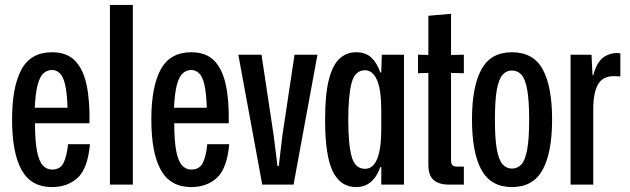

<svg xmlns="http://www.w3.org/2000/svg" viewBox="-20 -749 2556 779"><path d="M191 10Q106 10 67.5 -59.5Q29 -129 29 -264Q29 -397 67 -467Q105 -537 191 -537Q251 -537 284.5 -502.5Q318 -468 331.5 -403.5Q345 -339 343 -249H122Q122 -175 130.5 -134Q139 -93 154.5 -77Q170 -61 191 -61Q224 -61 237.5 -87.5Q251 -114 256 -164H345Q336 -65 295 -27.5Q254 10 191 10ZM191 -465Q172 -465 157 -452Q142 -439 133 -406Q124 -373 121 -312H254Q252 -373 244 -406.5Q236 -440 222 -452.5Q208 -465 191 -465Z M426 0V-729H519V0Z M756 10Q671 10 632.5 -59.5Q594 -129 594 -264Q594 -397 632 -467Q670 -537 756 -537Q816 -537 849.5 -502.5Q883 -468 896.5 -403.5Q910 -339 908 -249H687Q687 -175 695.5 -134Q704 -93 719.5 -77Q735 -61 756 -61Q789 -61 802.5 -87.5Q816 -114 821 -164H910Q901 -65 860 -27.5Q819 10 756 10ZM756 -465Q737 -465 722 -452Q707 -439 698 -406Q689 -373 686 -312H819Q817 -373 809 -406.5Q801 -440 787 -452.5Q773 -465 756 -465Z M1044 0 947 -527H1041L1090 -202L1106 -75H1111L1126 -201L1175 -527H1268L1171 0Z M1425 10Q1361 10 1330 -54Q1299 -118 1299 -263Q1299 -369 1315 -428.5Q1331 -488 1359 -512.5Q1387 -537 1425 -537Q1464 -537 1487 -515Q1510 -493 1523 -455H1527L1529 -527H1619V0H1527V-71H1523Q1510 -33 1485.5 -11.5Q1461 10 1425 10ZM1461 -64Q1527 -64 1527 -227V-299Q1527 -385 1509.5 -424.5Q1492 -464 1461 -464Q1420 -464 1406.5 -412.5Q1393 -361 1393 -263Q1393 -162 1407 -113Q1421 -64 1461 -64Z M1801 0Q1761 0 1739.5 -18.5Q1718 -37 1718 -81V-453L1676 -452V-527L1718 -526V-685L1810 -693V-526L1862 -527V-452L1810 -453V-99Q1810 -85 1815.5 -79Q1821 -73 1835 -73H1862V0Z M2057 10Q1972 10 1933.5 -59.5Q1895 -129 1895 -264Q1895 -397 1933 -467Q1971 -537 2057 -537Q2144 -537 2182 -467.5Q2220 -398 2220 -264Q2220 -130 2181.5 -60Q2143 10 2057 10ZM2057 -65Q2080 -65 2095.5 -82Q2111 -99 2119 -142.5Q2127 -186 2127 -264Q2127 -342 2119 -385.5Q2111 -429 2095.5 -446Q2080 -463 2057 -463Q2035 -463 2019.5 -446Q2004 -429 1996 -386Q1988 -343 1988 -264Q1988 -185 1996 -142Q2004 -99 2019.5 -82Q2035 -65 2057 -65Z M2295 0V-527H2380L2384 -444H2387Q2399 -490 2422 -511Q2445 -532 2482 -534Q2486 -534 2490 -533.5Q2494 -533 2497 -532V-439Q2491 -439 2484.5 -439.5Q2478 -440 2470 -440Q2425 -440 2406 -406Q2387 -372 2387 -305V0Z"/></svg>

Font: Mona Sans Condensed Medium
Style: Regular
Weight: 500
Width: 3
Designer: Deni Anggara
Foundry: GitHub
Version: Version 1.001; ttfautohint (v1.8.4.7-5d5b);gftools[0.9.31]